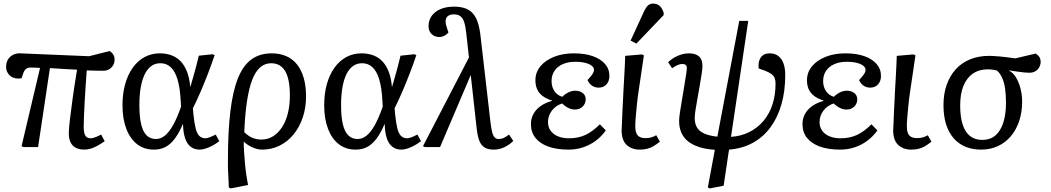

<svg xmlns="http://www.w3.org/2000/svg" viewBox="-20 -819 5850 1069"><path d="M449 14Q407 14 385 -9Q363 -32 363 -77Q363 -98 368.5 -147Q374 -196 384 -268Q394 -340 409 -431Q371 -433 333.5 -435Q296 -437 258 -440L192 0H111L100 -5L203 -441Q183 -442 171 -442.5Q159 -443 151 -443Q136 -443 126.5 -436.5Q117 -430 111 -415L100 -383Q82 -380 66.5 -383Q51 -386 39.5 -394.5Q28 -403 21 -416.5Q14 -430 14 -446Q14 -470 24 -487Q34 -504 52 -513.5Q70 -523 93 -522L476 -506L591 -535Q605 -525 611.5 -513.5Q618 -502 618 -488Q618 -470 610 -456Q602 -442 588 -433.5Q574 -425 555 -425Q544 -425 518 -425.5Q492 -426 463 -427Q460 -389 457 -344Q454 -299 451.5 -254Q449 -209 447.5 -172Q446 -135 446 -112Q446 -90 450 -76Q454 -62 463 -55.5Q472 -49 486 -49Q495 -49 512 -55.5Q529 -62 543 -70L563 -33Q543 -19 523.5 -8Q504 3 485.5 8.5Q467 14 449 14Z M837 14Q782 14 743 -16.5Q704 -47 683 -102.5Q662 -158 662 -233Q662 -297 676.5 -349.5Q691 -402 718.5 -441Q746 -480 784.5 -501Q823 -522 870 -522Q907 -522 936.5 -510.5Q966 -499 987 -476.5Q1008 -454 1021.5 -419Q1035 -384 1039 -336H1040Q1048 -363 1056 -391Q1064 -419 1072 -449Q1080 -479 1087 -509L1164 -517L1175 -512Q1159 -464 1139 -412Q1119 -360 1097.5 -310Q1076 -260 1054 -216L1057 -182Q1062 -133 1069.5 -103.5Q1077 -74 1090.5 -61.5Q1104 -49 1125 -49Q1134 -49 1151 -56Q1168 -63 1181 -70L1201 -33Q1183 -19 1163.5 -8.5Q1144 2 1125.5 8Q1107 14 1091 14Q1062 14 1041.5 -2Q1021 -18 1010.5 -49.5Q1000 -81 999 -128H998Q977 -79 953.5 -47.5Q930 -16 902 -1Q874 14 837 14ZM848 -45Q874 -45 897.5 -63.5Q921 -82 943.5 -122Q966 -162 988 -225L986 -261Q982 -331 968.5 -376.5Q955 -422 931 -444.5Q907 -467 873 -467Q844 -467 822 -451Q800 -435 785.5 -405Q771 -375 763.5 -332Q756 -289 756 -235Q756 -169 766 -127Q776 -85 796.5 -65Q817 -45 848 -45Z M1265 230 1254 225Q1253 197 1252 175.5Q1251 154 1250 136Q1249 118 1249 103.5Q1249 89 1249 74Q1249 -85 1262.5 -198Q1276 -311 1304.5 -382.5Q1333 -454 1379.5 -488Q1426 -522 1493 -522Q1538 -522 1573.5 -506.5Q1609 -491 1633.5 -460.5Q1658 -430 1671 -385Q1684 -340 1684 -282Q1684 -219 1665.5 -164.5Q1647 -110 1614 -70Q1581 -30 1536.5 -8Q1492 14 1439 14Q1413 14 1384.5 1Q1356 -12 1338 -30H1337Q1337 -4 1339 27.5Q1341 59 1344 92Q1347 125 1351.5 155.5Q1356 186 1361 211ZM1436 -42Q1471 -42 1500 -60Q1529 -78 1550.5 -111Q1572 -144 1583 -189Q1594 -234 1594 -288Q1594 -348 1582.5 -388Q1571 -428 1547.5 -447.5Q1524 -467 1490 -467Q1455 -467 1428.5 -444Q1402 -421 1384 -374Q1366 -327 1355 -254.5Q1344 -182 1340 -83Q1363 -61 1385.5 -51.5Q1408 -42 1436 -42Z M1960 14Q1905 14 1866 -16.5Q1827 -47 1806 -102.5Q1785 -158 1785 -233Q1785 -297 1799.5 -349.5Q1814 -402 1841.5 -441Q1869 -480 1907.5 -501Q1946 -522 1993 -522Q2030 -522 2059.5 -510.5Q2089 -499 2110 -476.5Q2131 -454 2144.5 -419Q2158 -384 2162 -336H2163Q2171 -363 2179 -391Q2187 -419 2195 -449Q2203 -479 2210 -509L2287 -517L2298 -512Q2282 -464 2262 -412Q2242 -360 2220.5 -310Q2199 -260 2177 -216L2180 -182Q2185 -133 2192.5 -103.5Q2200 -74 2213.5 -61.5Q2227 -49 2248 -49Q2257 -49 2274 -56Q2291 -63 2304 -70L2324 -33Q2306 -19 2286.5 -8.5Q2267 2 2248.5 8Q2230 14 2214 14Q2185 14 2164.5 -2Q2144 -18 2133.5 -49.5Q2123 -81 2122 -128H2121Q2100 -79 2076.5 -47.5Q2053 -16 2025 -1Q1997 14 1960 14ZM1971 -45Q1997 -45 2020.5 -63.5Q2044 -82 2066.5 -122Q2089 -162 2111 -225L2109 -261Q2105 -331 2091.5 -376.5Q2078 -422 2054 -444.5Q2030 -467 1996 -467Q1967 -467 1945 -451Q1923 -435 1908.5 -405Q1894 -375 1886.5 -332Q1879 -289 1879 -235Q1879 -169 1889 -127Q1899 -85 1919.5 -65Q1940 -45 1971 -45Z M2728 14Q2699 14 2679.5 3Q2660 -8 2649.5 -33.5Q2639 -59 2634 -104L2601 -401L2597 -392L2430 0H2346L2335 -5L2591 -499L2576 -634Q2572 -674 2564 -697Q2556 -720 2542.5 -729.5Q2529 -739 2506 -739Q2485 -739 2473 -729Q2461 -719 2461 -700Q2461 -690 2463.5 -680Q2466 -670 2472 -652L2477 -639Q2468 -627 2454 -620Q2440 -613 2425 -613Q2400 -613 2383 -629.5Q2366 -646 2366 -673Q2366 -706 2383.5 -730.5Q2401 -755 2433 -768.5Q2465 -782 2507 -782Q2543 -782 2569 -773Q2595 -764 2612.5 -744.5Q2630 -725 2640.5 -693Q2651 -661 2656 -614L2711 -137Q2715 -103 2720.5 -82.5Q2726 -62 2734.5 -53.5Q2743 -45 2756 -45Q2772 -45 2785 -51Q2798 -57 2814 -70L2838 -34Q2812 -10 2785 2Q2758 14 2728 14Z M3146 14Q3079 14 3032.5 -3Q2986 -20 2961 -51.5Q2936 -83 2936 -128Q2936 -159 2950 -184.5Q2964 -210 2990 -228.5Q3016 -247 3053 -257V-259Q3020 -270 3000 -285.5Q2980 -301 2970.5 -322.5Q2961 -344 2961 -372Q2961 -416 2988.5 -449.5Q3016 -483 3064.5 -502.5Q3113 -522 3175 -522Q3236 -522 3280 -506.5Q3324 -491 3348.5 -463Q3373 -435 3373 -396Q3373 -367 3356.5 -349Q3340 -331 3313 -331Q3299 -331 3287 -336Q3275 -341 3266 -350.5Q3257 -360 3251 -373Q3272 -396 3279.5 -407.5Q3287 -419 3287 -430Q3287 -450 3258.5 -462.5Q3230 -475 3183 -475Q3143 -475 3113.5 -462Q3084 -449 3067.5 -425Q3051 -401 3051 -368Q3051 -335 3067 -311.5Q3083 -288 3111 -280Q3125 -295 3144.5 -304.5Q3164 -314 3182 -314Q3208 -314 3224.5 -301Q3241 -288 3241 -266Q3241 -242 3224 -225.5Q3207 -209 3181 -209Q3163 -209 3144.5 -218Q3126 -227 3110 -243Q3075 -232 3053 -203.5Q3031 -175 3031 -139Q3031 -112 3045.5 -91.5Q3060 -71 3086.5 -60Q3113 -49 3148 -49Q3199 -49 3239 -67.5Q3279 -86 3320 -127L3353 -93Q3329 -59 3296.5 -35Q3264 -11 3226 1.5Q3188 14 3146 14Z M3542 14Q3517 14 3498.5 6.5Q3480 -1 3467 -14Q3454 -27 3447.5 -47Q3441 -67 3441 -92Q3441 -98 3441.5 -106Q3442 -114 3442.5 -124.5Q3443 -135 3443.5 -148Q3444 -161 3444.5 -176.5Q3445 -192 3446 -210Q3447 -228 3448 -248Q3449 -268 3450 -290.5Q3451 -313 3452.5 -338Q3454 -363 3455.5 -390Q3457 -417 3458.5 -447Q3460 -477 3461 -508L3554 -516L3565 -511Q3557 -456 3549.5 -405.5Q3542 -355 3535.5 -311.5Q3529 -268 3525.5 -231Q3522 -194 3519.5 -165.5Q3517 -137 3517 -117Q3517 -94 3522.5 -79Q3528 -64 3541 -57Q3554 -50 3573 -50Q3591 -50 3604 -53.5Q3617 -57 3634 -66L3654 -30Q3635 -15 3618 -5Q3601 5 3582.5 9.5Q3564 14 3542 14ZM3523 -576 3491 -593 3566 -756Q3577 -779 3588 -789Q3599 -799 3617 -799Q3638 -799 3652 -787Q3666 -775 3675 -749V-735Z M3932 230 3921 225 3960 15Q3911 12 3873.5 0Q3836 -12 3811 -32Q3786 -52 3773.5 -80.5Q3761 -109 3761 -146Q3761 -161 3765.5 -191.5Q3770 -222 3776.5 -260Q3783 -298 3789 -335Q3795 -372 3799.5 -400.5Q3804 -429 3804 -440Q3804 -452 3797.5 -457.5Q3791 -463 3778 -463Q3767 -463 3752 -456.5Q3737 -450 3722 -439L3700 -473Q3716 -488 3735 -499Q3754 -510 3774.5 -516Q3795 -522 3815 -522Q3853 -522 3872 -505Q3891 -488 3891 -453Q3891 -436 3886.5 -407Q3882 -378 3876 -342.5Q3870 -307 3863.5 -272Q3857 -237 3852.5 -207.5Q3848 -178 3848 -161Q3848 -131 3860.5 -109.5Q3873 -88 3901 -75.5Q3929 -63 3974 -58L4096 -703H4146L4050 -57Q4107 -61 4152.5 -84Q4198 -107 4231 -146Q4264 -185 4281 -237.5Q4298 -290 4298 -354Q4298 -372 4293 -384.5Q4288 -397 4275.5 -406.5Q4263 -416 4240 -425L4204 -438Q4200 -477 4216 -499.5Q4232 -522 4266 -522Q4294 -522 4313 -507.5Q4332 -493 4342 -466.5Q4352 -440 4352 -401Q4352 -312 4331 -238.5Q4310 -165 4270 -110.5Q4230 -56 4172 -24Q4114 8 4039 14L4009 215Z M4658 14Q4591 14 4544.5 -3Q4498 -20 4473 -51.5Q4448 -83 4448 -128Q4448 -159 4462 -184.5Q4476 -210 4502 -228.5Q4528 -247 4565 -257V-259Q4532 -270 4512 -285.5Q4492 -301 4482.5 -322.5Q4473 -344 4473 -372Q4473 -416 4500.5 -449.5Q4528 -483 4576.5 -502.5Q4625 -522 4687 -522Q4748 -522 4792 -506.5Q4836 -491 4860.5 -463Q4885 -435 4885 -396Q4885 -367 4868.5 -349Q4852 -331 4825 -331Q4811 -331 4799 -336Q4787 -341 4778 -350.5Q4769 -360 4763 -373Q4784 -396 4791.5 -407.5Q4799 -419 4799 -430Q4799 -450 4770.5 -462.5Q4742 -475 4695 -475Q4655 -475 4625.5 -462Q4596 -449 4579.5 -425Q4563 -401 4563 -368Q4563 -335 4579 -311.5Q4595 -288 4623 -280Q4637 -295 4656.5 -304.5Q4676 -314 4694 -314Q4720 -314 4736.5 -301Q4753 -288 4753 -266Q4753 -242 4736 -225.5Q4719 -209 4693 -209Q4675 -209 4656.5 -218Q4638 -227 4622 -243Q4587 -232 4565 -203.5Q4543 -175 4543 -139Q4543 -112 4557.5 -91.5Q4572 -71 4598.5 -60Q4625 -49 4660 -49Q4711 -49 4751 -67.5Q4791 -86 4832 -127L4865 -93Q4841 -59 4808.5 -35Q4776 -11 4738 1.5Q4700 14 4658 14Z M5054 14Q5029 14 5010.5 6.5Q4992 -1 4979 -14Q4966 -27 4959.5 -47Q4953 -67 4953 -92Q4953 -98 4953.5 -106Q4954 -114 4954.5 -124.5Q4955 -135 4955.5 -148Q4956 -161 4956.5 -176.5Q4957 -192 4958 -210Q4959 -228 4960 -248Q4961 -268 4962 -290.5Q4963 -313 4964.5 -338Q4966 -363 4967.5 -390Q4969 -417 4970.5 -447Q4972 -477 4973 -508L5066 -516L5077 -511Q5069 -456 5061.5 -405.5Q5054 -355 5047.5 -311.5Q5041 -268 5037.5 -231Q5034 -194 5031.5 -165.5Q5029 -137 5029 -117Q5029 -94 5034.5 -79Q5040 -64 5053 -57Q5066 -50 5085 -50Q5103 -50 5116 -53.5Q5129 -57 5146 -66L5166 -30Q5147 -15 5130 -5Q5113 5 5094.5 9.5Q5076 14 5054 14Z M5443 14Q5394 14 5355.5 -2Q5317 -18 5289.5 -49.5Q5262 -81 5247.5 -127Q5233 -173 5233 -234Q5233 -297 5251 -347.5Q5269 -398 5302 -434Q5335 -470 5382 -489Q5429 -508 5488 -508Q5499 -508 5514 -507Q5529 -506 5548 -504.5Q5567 -503 5588 -500Q5609 -497 5633 -494L5747 -521Q5763 -509 5768.5 -499Q5774 -489 5774 -476Q5774 -458 5766 -444Q5758 -430 5744 -422Q5730 -414 5711 -414Q5699 -414 5683.5 -415.5Q5668 -417 5647 -420Q5626 -423 5599 -427V-425Q5620 -415 5636 -389Q5652 -363 5661.5 -327.5Q5671 -292 5671 -253Q5671 -194 5654.5 -145Q5638 -96 5608 -60.5Q5578 -25 5536 -5.5Q5494 14 5443 14ZM5449 -40Q5492 -40 5521 -64Q5550 -88 5565.5 -134.5Q5581 -181 5581 -247Q5581 -291 5576 -326Q5571 -361 5559.5 -386Q5548 -411 5531 -426Q5518 -430 5504 -431.5Q5490 -433 5480 -433Q5431 -433 5396.5 -409Q5362 -385 5344 -340.5Q5326 -296 5326 -232Q5326 -168 5340 -125Q5354 -82 5381.5 -61Q5409 -40 5449 -40Z"/></svg>

Font: Literata 18pt
Style: Italic
Weight: 400
Italic angle: -2°
Designer: Latin by Veronika Burian and Jose Scaglione. Greek by Irene Vlachou. Cyrillic by Vera Evstafieva
Foundry: TypeTogether
Version: Version 3.103;gftools[0.9.29]